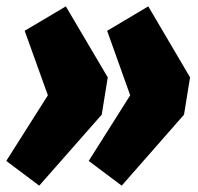

<svg xmlns="http://www.w3.org/2000/svg" viewBox="-32 -586 624 606"><path d="M175.8 -565.9 308.1 -341.8 289.1 -224.1 91.8 0 -12.2 -78.1 119.1 -285.2 45.9 -488.8ZM436 -565.9 567.9 -341.8 548.8 -224.1 352.1 0 248 -78.1 378.9 -285.2 306.2 -488.8Z"/></svg>

Font: Fira Sans Compressed Heavy
Style: Italic
Weight: 900
Width: 3
Italic angle: -8°
Designer: Carrois Corporate & Edenspiekermann AG
Foundry: Carrois Corporate GbR & Edenspiekermann AG
Version: Version 4.203;PS 004.203;hotconv 1.0.88;makeotf.lib2.5.64775